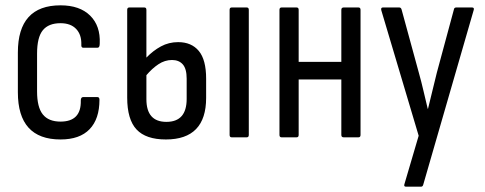

<svg xmlns="http://www.w3.org/2000/svg" viewBox="-20 -515 1817 720"><path d="M207 8Q47 8 47 -169V-318Q47 -495 207 -495Q279 -495 318 -456.5Q357 -418 354 -352Q354 -336 346 -336H292Q284 -336 285 -348Q286 -385 265.5 -406.5Q245 -428 207 -428Q162 -428 140.5 -401.5Q119 -375 119 -314V-172Q119 -113 140.5 -86Q162 -59 207 -59Q285 -59 283 -138Q283 -151 292 -151H345Q353 -151 353 -141Q353 -69 316 -30.5Q279 8 207 8Z M602 8Q527 8 492 -29.5Q457 -67 457 -149V-478Q457 -487 465 -487H521Q529 -487 529 -478V-299Q554 -325 583.5 -341Q613 -357 648 -357Q698 -357 725.5 -324Q753 -291 753 -220V-148Q753 8 602 8ZM529 -143Q529 -58 604 -58Q680 -58 680 -144V-220Q680 -257 665.5 -273.5Q651 -290 625 -290Q598 -290 574 -274Q550 -258 529 -233ZM849 0Q841 0 841 -9V-478Q841 -487 849 -487H905Q913 -487 913 -478V-9Q913 0 905 0Z M1036 0Q1028 0 1028 -9V-478Q1028 -487 1036 -487H1092Q1100 -487 1100 -478V-283H1260V-478Q1260 -487 1269 -487H1324Q1332 -487 1332 -478V-9Q1332 0 1324 0H1269Q1260 0 1260 -9V-217H1100V-9Q1100 0 1092 0Z M1502 185Q1493 185 1497 174L1550 -6L1410 -476Q1407 -487 1416 -487H1477Q1484 -487 1486 -479L1551 -241Q1560 -209 1568 -174.5Q1576 -140 1584 -107H1585Q1593 -140 1601.5 -174.5Q1610 -209 1618 -242L1682 -479Q1683 -487 1691 -487H1750Q1760 -487 1756 -476L1567 178Q1565 185 1559 185Z"/></svg>

Font: Sofia Sans Cond
Style: Regular
Weight: 400
Width: 3
Designer: Botio Nikoltchev, Ani Petrova
Foundry: lettersoup
Version: Version 4.100; ttfautohint (v1.8.3)